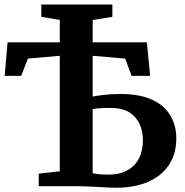

<svg xmlns="http://www.w3.org/2000/svg" viewBox="-20 -836 832 862"><path d="M500 7Q491 7 469.5 6Q448 5 422 3.5Q396 2 371.5 1Q347 0 331.5 0H154V-56.5L248.5 -67V-585.5L105.5 -573L75 -495.5H1L14 -646H248.5V-746.5L165.5 -760.5V-815.5H484.5V-760.5L396 -746V-646H639.5L654 -495.5H571L542 -573L396 -585.5V-402.5Q413 -406 445.5 -410Q478 -414 520.5 -414Q608.5 -414 664 -387.8Q719.5 -361.5 745.5 -316.5Q771.5 -271.5 771.5 -215.5Q771.5 -144.5 738 -94.8Q704.5 -45 643.5 -19Q582.5 7 500 7ZM465 -52Q517.5 -52 552.2 -71.5Q587 -91 604.2 -125.5Q621.5 -160 621.5 -205Q621.5 -270.5 585.5 -311Q549.5 -351.5 477.5 -351.5Q452.5 -351.5 430.8 -350.2Q409 -349 396 -346V-58.5Q408.5 -55.5 424.2 -53.8Q440 -52 465 -52Z"/></svg>

Font: Merriweather 28pt
Style: Bold
Weight: 700
Version: Version 2.100